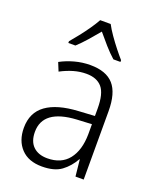

<svg xmlns="http://www.w3.org/2000/svg" viewBox="-144 -850 770 945"><g transform="rotate(20 241.5 -377.5)"><path d="M246 -541Q329 -541 368 -497Q407 -453 407 -358V0H364L355 -87H353Q329 -44 292.5 -17Q256 10 191 10Q120 10 81.5 -31Q43 -72 43 -139Q43 -219 100.5 -260.5Q158 -302 268 -308L352 -313V-352Q352 -430 324.5 -462Q297 -494 242 -494Q209 -494 176 -484.5Q143 -475 109 -457L91 -501Q124 -519 164 -530Q204 -541 246 -541ZM274 -266Q101 -256 101 -139Q101 -89 128 -63Q155 -37 202 -37Q275 -37 313 -85Q351 -133 352 -217V-270ZM270 -765Q282 -742 301.5 -714Q321 -686 342 -659.5Q363 -633 379 -615V-606H342Q317 -628 291 -657.5Q265 -687 242 -715Q219 -687 193 -657.5Q167 -628 143 -606H106V-615Q123 -635 144 -661.5Q165 -688 184 -715.5Q203 -743 215 -765Z"/></g></svg>

Font: Noto Sans Myanmar SemiCondensed Light
Style: Regular
Weight: 300
Width: 4
Designer: Monotype Design Team
Foundry: Monotype Imaging Inc.
Version: Version 2.107; ttfautohint (v1.8.4.7-5d5b)